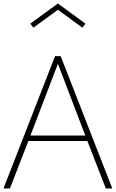

<svg xmlns="http://www.w3.org/2000/svg" viewBox="-22 -1068 657 1088"><path d="M-2.4 0 290 -750H321.8L614.3 0H577.6L473.1 -269H138.7L34.2 0ZM150.4 -299.8H461.4L306.2 -706.5ZM167 -911.1 149.9 -934.1 306.2 -1048.3 461.9 -934.1 444.8 -911.1 306.2 -1012.7Z"/></svg>

Font: Spartan MB ExtLt
Style: Regular
Weight: 200
Designer: Matt Bailey, Mirko Velimirovic
Foundry: Matt Bailey
Version: Version 1.005